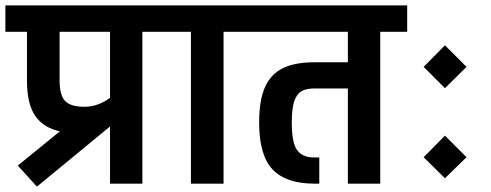

<svg xmlns="http://www.w3.org/2000/svg" viewBox="-30 -681 1822 712"><path d="M598 -661V-563H498V0H378V-212L107 11L36 -67L192 -194Q131 -207 100.5 -251.5Q70 -296 70 -382V-563H-10V-661ZM191 -382Q191 -328 211.5 -306.5Q232 -285 284 -285Q332 -285 378 -318V-563H191Z M899 -563H799V0H678V-563H578V-661H899Z M1480 -661V-563H1380V0H1260V-353H1136Q1105 -353 1087.5 -342.5Q1070 -332 1061 -305Q1052 -278 1052 -227Q1052 -151 1072 -124Q1092 -97 1136 -97H1154V0H1136Q1031 0 981 -52.5Q931 -105 931 -227Q931 -309 952.5 -357.5Q974 -406 1018.5 -428Q1063 -450 1136 -450H1260V-563H879V-661Z M1541 -433 1620 -513 1700 -433 1620 -354ZM1541 -98 1620 -178 1700 -98 1620 -20Z"/></svg>

Font: Biryani
Style: Bold
Weight: 700
Designer: Dan Reynolds and Mathieu Reguer
Foundry: Dan Reynolds and Mathieu Reguer
Version: Version 1.004; ttfautohint (v1.1) -l 5 -r 5 -G 72 -x 0 -D la